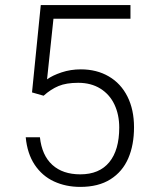

<svg xmlns="http://www.w3.org/2000/svg" viewBox="-20 -731 595 761"><path d="M141.6 -710.9H497.1V-656.7H191.9L166.5 -416.5Q188 -432.1 223.9 -444.1Q259.8 -456.1 300.3 -456.1Q363.3 -456.1 411.1 -428.2Q459 -400.4 485.1 -348.4Q511.2 -296.4 511.2 -226.6Q511.2 -156.2 488.3 -103.3Q465.3 -50.3 417.7 -20.3Q370.1 9.8 298.3 9.8Q240.7 9.8 193.8 -12Q147 -33.7 117.4 -78.1Q87.9 -122.6 82 -187H138.2Q146 -115.2 187.3 -77.6Q228.5 -40 298.3 -40Q373.5 -40 413.1 -88.1Q452.6 -136.2 452.6 -225.6Q452.6 -276.4 433.6 -316.7Q414.6 -356.9 377.7 -379.9Q340.8 -402.8 290 -402.8Q242.7 -402.8 212.2 -390.1Q181.6 -377.4 152.8 -351.6L106.9 -364.7Z"/></svg>

Font: Heebo Light
Style: Regular
Weight: 300
Designer: Oded Ezer
Foundry: Meir Sadan
Version: Version 2.001; ttfautohint (v1.5.14-ce02) -l 8 -r 50 -G 200 